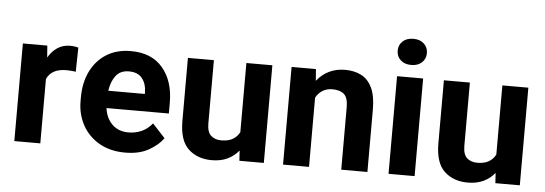

<svg xmlns="http://www.w3.org/2000/svg" viewBox="-49 -881 2940 1035"><g transform="rotate(5 1421.0 -363.5)"><path d="M354.5 -531.7 352.1 -401.4Q341.8 -402.8 327.4 -404.1Q313 -405.3 301.3 -405.3Q220.7 -405.3 195.3 -348.1V0H54.7V-528.3H187L191.9 -463.9Q211.4 -498.5 241.2 -518.3Q271 -538.1 310.5 -538.1Q321.8 -538.1 334.2 -536.4Q346.7 -534.7 354.5 -531.7Z M654.8 9.8Q572.8 9.8 513.7 -24.7Q454.6 -59.1 423.1 -117.2Q391.6 -175.3 391.6 -246.1V-265.6Q391.6 -345.7 421.6 -407.2Q451.7 -468.8 507.1 -503.4Q562.5 -538.1 639.2 -538.1Q751.5 -538.1 811.5 -467Q871.6 -396 871.6 -279.3V-220.7H534.2Q541 -167 574.7 -133.5Q608.4 -100.1 663.6 -100.1Q701.7 -100.1 734.6 -115Q767.6 -129.9 791.5 -160.2L859.9 -85.9Q835 -49.8 783.4 -20Q731.9 9.8 654.8 9.8ZM637.7 -428.2Q591.8 -428.2 567.4 -397Q543 -365.7 535.6 -314.5H733.4V-325.2Q732.9 -368.7 709.7 -398.4Q686.5 -428.2 637.7 -428.2Z M1272.5 0 1269 -55.2Q1244.1 -24.4 1208 -7.3Q1171.9 9.8 1123.5 9.8Q1045.4 9.8 996.6 -36.1Q947.8 -82 947.8 -187V-528.3H1088.4V-186Q1088.4 -139.2 1109.9 -120.1Q1131.3 -101.1 1165 -101.1Q1204.1 -101.1 1228 -115.5Q1252 -129.9 1264.2 -154.3V-528.3H1404.8V0Z M1739.3 -427.7Q1707.5 -427.7 1685.1 -413.3Q1662.6 -398.9 1649.4 -374.5V0H1508.8V-528.3H1640.6L1645.5 -465.3Q1672.9 -500.5 1711.7 -519.3Q1750.5 -538.1 1798.3 -538.1Q1848.1 -538.1 1885.7 -518.8Q1923.3 -499.5 1944.3 -455.3Q1965.3 -411.1 1965.3 -336.9V0H1823.7V-337.4Q1823.7 -389.6 1801.8 -408.7Q1779.8 -427.7 1739.3 -427.7Z M2070.8 -666Q2070.8 -696.8 2092.3 -716.8Q2113.8 -736.8 2149.9 -736.8Q2186 -736.8 2207.5 -716.8Q2229 -696.8 2229 -666Q2229 -635.3 2207.5 -615.2Q2186 -595.2 2149.9 -595.2Q2113.8 -595.2 2092.3 -615.2Q2070.8 -635.3 2070.8 -666ZM2220.7 -528.3V0H2079.6V-528.3Z M2657.7 0 2654.3 -55.2Q2629.4 -24.4 2593.3 -7.3Q2557.1 9.8 2508.8 9.8Q2430.7 9.8 2381.8 -36.1Q2333 -82 2333 -187V-528.3H2473.6V-186Q2473.6 -139.2 2495.1 -120.1Q2516.6 -101.1 2550.3 -101.1Q2589.4 -101.1 2613.3 -115.5Q2637.2 -129.9 2649.4 -154.3V-528.3H2790V0Z"/></g></svg>

Font: Vazirmatn FD
Style: Bold
Weight: 700
Designer: Saber Rastikerdar
Foundry: Saber Rastikerdar
Version: Version 33.001